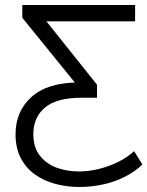

<svg xmlns="http://www.w3.org/2000/svg" viewBox="-20 -547 588 766"><path d="M296 199Q248 199 202 187Q156 175 120 149.5Q84 124 63 84Q42 44 42 -11Q42 -103 106 -160.5Q170 -218 296 -218H324L297 -195L69 -476V-527H519V-462H129L142 -491L367 -209V-157H305Q206 -157 159.5 -118Q113 -79 113 -12Q113 41 139 74Q165 107 206 122Q247 137 295 137Q334 137 374.5 127Q415 117 451.5 99Q488 81 515 56L548 109Q521 136 480.5 157Q440 178 392.5 188.5Q345 199 296 199Z"/></svg>

Font: Montserrat Thin
Style: Regular
Weight: 400
Version: Version 9.000